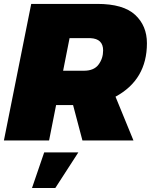

<svg xmlns="http://www.w3.org/2000/svg" viewBox="-25 -720 773 984"><path d="M659 0H397.5L349.5 -181.5H262.5L226.5 0H-5L135 -700H473.5Q607 -700 667.5 -644Q728 -588 728 -498.5Q728 -311.5 567 -224.5ZM405.5 -357.5Q456.5 -357.5 480 -389Q503.5 -420.5 503.5 -461.5Q503.5 -521.5 438.5 -524.5H331.5L298.5 -357.5ZM258.5 243.5H139L201.5 61H376.5Z"/></svg>

Font: Argentum Sans Black
Style: Italic
Weight: 900
Italic angle: -11°
Designer: Julieta Ulanovsky (font), Cristiano Sobral (main changes and remaster)
Foundry: Julieta Ulanovsky (font), Cristiano Sobral (main changes and remaster)
Version: Version 2.007;June 15, 2022;FontCreator 14.0.0.2814 64-bit; 